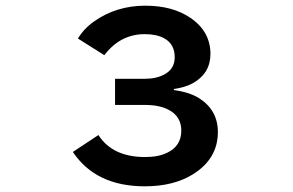

<svg xmlns="http://www.w3.org/2000/svg" viewBox="-20 -611 1040 682"><path d="M388.7 -331.1H493.7Q535.6 -331.1 564 -346.7Q600.6 -366.2 600.6 -407.7Q600.6 -454.6 563 -475.1Q536.1 -489.7 494.1 -489.7Q407.2 -489.7 350.6 -415L256.8 -474.1Q278.3 -509.8 314.5 -535.2Q393.6 -590.8 496.1 -590.8Q593.3 -590.8 656.7 -547.4Q727.5 -499 727.5 -419.4Q727.5 -350.6 665 -315.4Q638.7 -300.8 597.7 -294.9V-291Q653.3 -283.7 688 -261.7Q753.9 -219.2 753.9 -142.1Q753.9 -46.9 665 8.3Q596.7 50.8 494.1 50.8Q320.3 50.8 238.8 -71.3L329.6 -131.3Q379.9 -53.2 495.6 -53.2Q542.5 -53.2 573.7 -68.4Q624 -92.3 624 -147Q624 -197.8 578.6 -221.2Q546.4 -238.3 493.7 -238.3H388.7Z"/></svg>

Font: BIZ UDPGothic
Style: Bold
Weight: 700
Designer: TypeBank Co., Ltd.
Foundry: Morisawa Inc.
Version: Version 1.051